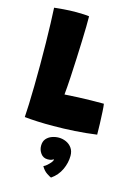

<svg xmlns="http://www.w3.org/2000/svg" viewBox="-136 -721 752 1066"><g transform="rotate(15 240.0 -188.0)"><path d="M40 -13.5Q42 -41 43.8 -88.2Q45.5 -135.5 46.5 -194.2Q47.5 -253 47.5 -316Q47.5 -379 46.5 -440.2Q45.5 -501.5 43.8 -554Q42 -606.5 40 -642Q56.5 -644 92.2 -647Q128 -650 166.5 -650Q184 -650 207.8 -649Q231.5 -648 240 -646Q240.5 -623.5 239.8 -586.8Q239 -550 237.5 -502.8Q236 -455.5 233.5 -401.8Q231 -348 228 -291.5Q226.5 -265 224.5 -238.5Q222.5 -212 220.5 -191.5Q261 -194 297.8 -195.8Q334.5 -197.5 370.8 -198Q407 -198.5 445 -198.5Q447.5 -185 449.2 -153.2Q451 -121.5 452.2 -85.5Q453.5 -49.5 453.5 -23Q392 -14.5 327.8 -10.5Q263.5 -6.5 205.5 -6.5Q159 -6 115.8 -8Q72.5 -10 40 -13.5ZM267.5 273.5Q261 271.5 242.2 259.2Q223.5 247 210 223Q219 219.5 229.8 210Q240.5 200.5 248.8 190.5Q257 180.5 257 174.5Q257 172 256 171Q251.5 175 243.8 177.8Q236 180.5 222.5 180.5Q197.5 180.5 183 160.8Q168.5 141 168.5 117Q168.5 92 181.2 77Q194 62 213.5 55Q233 48 253 48Q274.5 48 294.8 57Q315 66 328 84Q341 102 341 129Q341 169 322.8 208.5Q304.5 248 267.5 273.5Z"/></g></svg>

Font: Grandstander Thin ExtraBold
Style: Regular
Weight: 800
Version: Version 1.200